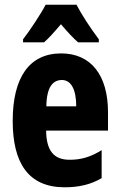

<svg xmlns="http://www.w3.org/2000/svg" viewBox="-20 -786 509 816"><path d="M305 -766H174C155 -729 107 -656 78 -619V-606H167C186 -622 210 -649 239 -683C267 -650 291 -624 312 -606H400V-619C362 -670 328 -722 305 -766ZM240 -559C104 -559 34 -456 34 -272C34 -94 100 10 255 10C315 10 367 -2 412 -29V-148C364 -118 324 -107 276 -107C209 -107 177 -145 176 -231H439V-309C439 -466 367 -559 240 -559ZM243 -446C281 -446 304 -408 304 -334H177C178 -415 204 -446 243 -446Z"/></svg>

Font: Noto Sans Arabic UI XCn XBd
Style: Regular
Weight: 800
Width: 2
Designer: Monotype Design Team, Nadine Chahine and Nizar Qandah
Foundry: Monotype Imaging Inc.
Version: Version 2.010